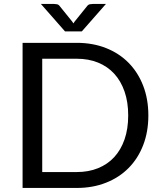

<svg xmlns="http://www.w3.org/2000/svg" viewBox="-20 -928 800 948"><path d="M712.5 -358C712.5 -411.7 704 -460.5 687 -504.5C670 -548.5 646 -586.2 615 -617.8C584 -649.2 546.8 -673.6 503.2 -690.8C459.8 -707.9 411.7 -716.5 359 -716.5H91.5V0H359C411.7 0 459.8 -8.6 503.2 -25.8C546.8 -42.9 584 -67.2 615 -98.5C646 -129.8 670 -167.5 687 -211.5C704 -255.5 712.5 -304.3 712.5 -358ZM613 -358C613 -314 607 -274.7 595 -240C583 -205.3 566 -176.1 544 -152.2C522 -128.4 495.3 -110.2 464 -97.5C432.7 -84.8 397.7 -78.5 359 -78.5H188.5V-638H359C397.7 -638 432.7 -631.7 464 -619C495.3 -606.3 522 -588 544 -564C566 -540 583 -510.7 595 -476C607 -441.3 613 -402 613 -358ZM503 -908.5H438C434 -908.5 429.2 -908 423.8 -907C418.2 -906 413.3 -902.5 409 -896.5L348.5 -821.5L342.5 -812.5L336.5 -821.5L275.5 -897C271.5 -902.7 266.8 -906 261.2 -907C255.8 -908 251 -908.5 247 -908.5H182L301 -773H384Z"/></svg>

Font: LatoLatin
Style: Regular
Weight: 400
Designer: Lukasz Dziedzic with Adam Twardoch and Botio Nikoltchev
Foundry: tyPoland Lukasz Dziedzic
Version: Version 2.015; 2015-08-06; http://www.latofonts.com/